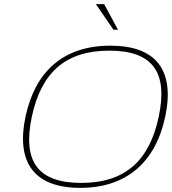

<svg xmlns="http://www.w3.org/2000/svg" viewBox="-20 -900 832 929"><path d="M368 9C139 9 57 -121 104 -338C150 -551 284 -679 514 -679C736 -679 826 -560 780 -338C733 -113 590 9 368 9ZM134 -335C89 -123 159 -15 373 -15C586 -15 703 -123 748 -335C793 -547 722 -655 509 -655C295 -655 179 -547 134 -335ZM444 -880 529 -756H551L484 -880Z"/></svg>

Font: LT Wave Thin
Style: Italic
Weight: 100
Designer: Daniel Lyons
Version: Version 2.5 (Glyphs App)